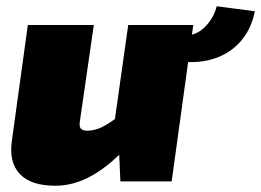

<svg xmlns="http://www.w3.org/2000/svg" viewBox="-20 -580 835 614"><path d="M280 -500 235 -189Q233 -173 240 -167.5Q247 -162 258 -162Q282 -162 305 -173Q328 -184 365 -212L401 -126Q335 -53 276 -19.5Q217 14 157 14Q79 14 43.5 -23.5Q8 -61 18 -130L69 -500ZM598 -500 529 0H365L359 -134L340 -146L390 -500ZM562 -383 573 -466Q612 -468 638.5 -497Q665 -526 673 -560L795 -544Q784 -488 751 -449.5Q718 -411 669 -394Q620 -377 562 -383Z"/></svg>

Font: Exo 2 Black
Style: Italic
Weight: 900
Italic angle: -8°
Designer: Natanael Gama
Foundry: Natanael Gama
Version: Version 2.010